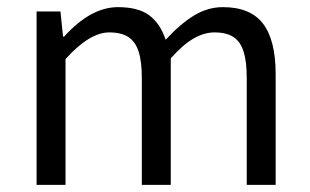

<svg xmlns="http://www.w3.org/2000/svg" viewBox="-20 -518 869 538"><path d="M149.4 -485.8 156.7 -415.5H159.7Q234.4 -498 310.5 -498Q367.2 -498 397.9 -475.3Q428.7 -452.6 444.3 -406.7Q485.8 -451.7 524.2 -474.9Q562.5 -498 604.5 -498Q681.6 -498 717 -451.7Q752.4 -405.3 752.4 -310.5V0H671.4V-299.3Q671.4 -345.7 662.6 -373.5Q653.8 -401.4 634 -414.3Q614.3 -427.2 581.1 -427.2Q551.8 -427.2 521.7 -409.7Q491.7 -392.1 458.5 -354.5V0H377.4V-299.3Q377.4 -345.7 368.4 -373.5Q359.4 -401.4 339.6 -414.3Q319.8 -427.2 286.1 -427.2Q231 -427.2 163.6 -352.5V0H82.5V-485.8Z"/></svg>

Font: Varta
Style: Regular
Weight: 400
Designer: Joana Correia, Viktoriya Grabowska, Eben Sorkin
Foundry: Sorkin Type
Version: Version 1.002; ttfautohint (v1.3) -l 8 -r 24 -G 200 -x 12 -H